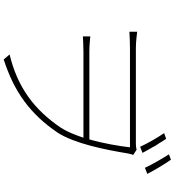

<svg xmlns="http://www.w3.org/2000/svg" viewBox="27 -919 946 1040"><g transform="rotate(90 500.0 -399.0)"><path d="M922 -724C900 -766 868 -820 845 -852L816 -841C837 -808 869 -754 889 -711L922 -724ZM808 -698C799 -715 788 -735 776 -755L771 -765C765 -774 760 -783 754 -791L749 -800C743 -809 737 -818 732 -826L701 -815C724 -782 757 -725 775 -685L808 -698ZM699 -239C757 -329 791 -494 811 -618C814 -633 816 -642 820 -647L791 -666C784 -664 774 -662 760 -662H244C205 -662 168 -667 152 -669V-627C191 -629 215 -630 244 -630H778C771 -570 757 -486 735 -410H259C227 -410 202 -413 177 -415V-375C202 -376 227 -378 259 -378H726C710 -331 693 -288 672 -256C573 -109 450 -20 275 22L302 54C479 -3 599 -91 699 -239Z"/></g></svg>

Font: Glow Sans SC Normal ExtraLight
Style: Regular
Weight: 200
Designer: Ryoko NISHIZUKA (kana, bopomofo & ideographs); Paul D. Hunt (Latin, Greek & Cyrillic); Sandoll Communications, Soo-young
Version: Version 0.93